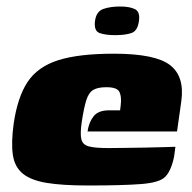

<svg xmlns="http://www.w3.org/2000/svg" viewBox="-20 -565 589 590"><path d="M250 5Q172 5 123.5 -3Q75 -11 50 -31.5Q25 -52 19.5 -89Q14 -126 22 -185Q34 -267 65 -313.5Q96 -360 159 -380Q222 -400 330 -400Q457 -400 502.5 -365Q548 -330 537 -253L524 -161H249Q253 -189 267.5 -207.5Q282 -226 315 -226H349L351 -242Q354 -268 347 -282.5Q340 -297 307 -297Q281 -297 267 -289Q253 -281 245.5 -258Q238 -235 231 -189Q226 -154 230 -137Q234 -120 253.5 -115Q273 -110 313 -110Q329 -110 361 -110.5Q393 -111 428 -111.5Q463 -112 489 -113Q515 -114 519 -114L516 -91Q514 -74 506.5 -53.5Q499 -33 488 -22Q471 -4 414.5 0.5Q358 5 250 5ZM334 -457Q304 -457 286 -463.5Q268 -470 272 -501Q276 -530 297.5 -537.5Q319 -545 349 -545Q378 -545 394.5 -537Q411 -529 407 -501Q403 -470 384 -463.5Q365 -457 334 -457Z"/></svg>

Font: Genos Black
Style: Italic
Weight: 900
Italic angle: -8°
Version: Version 1.010